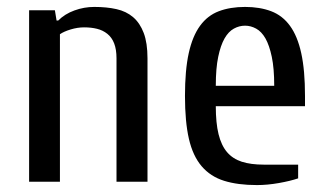

<svg xmlns="http://www.w3.org/2000/svg" viewBox="-20 -530 955 560"><path d="M64.9 0V-500H140.1L145 -470.2H149.9Q168.9 -489.3 197 -499.5Q225.1 -509.8 254.9 -509.8Q291 -509.8 319.6 -503.4Q348.1 -497.1 368.2 -480Q388.2 -462.9 399.2 -433.8Q410.2 -404.8 410.2 -359.9V0H319.8V-359.9Q319.8 -385.7 313 -403.3Q306.2 -420.9 293 -431.4Q279.8 -441.9 262.9 -446Q246.1 -450.2 225.1 -450.2Q206.1 -450.2 186 -444.1Q166 -438 154.8 -430.2V0Z M519.5 -250Q519.5 -325.2 530.5 -375Q541.5 -424.8 563.5 -454.8Q585.4 -484.9 618.4 -497.3Q651.4 -509.8 694.8 -509.8Q737.8 -509.8 770.8 -497.3Q803.7 -484.9 825.7 -454.8Q847.7 -424.8 858.6 -375Q869.6 -325.2 869.6 -250V-220.2H609.4Q609.4 -171.4 617.4 -138.7Q625.5 -106 642.1 -86.4Q658.7 -66.9 685.1 -58.3Q711.4 -49.8 749.5 -49.8H849.6V-9.8Q826.7 -2 793.2 3.9Q759.8 9.8 729.5 9.8Q673.3 9.8 633.5 -2.7Q593.8 -15.1 568.1 -45.2Q542.5 -75.2 531 -125Q519.5 -174.8 519.5 -250ZM609.4 -279.8H779.8Q779.8 -330.6 772.7 -364.3Q765.6 -397.9 754.2 -418Q742.7 -438 727.1 -446.5Q711.4 -455.1 694.8 -455.1Q677.7 -455.1 662.1 -446.5Q646.5 -438 635 -418Q623.5 -397.9 616.5 -364.5Q609.4 -331.1 609.4 -279.8Z"/></svg>

Font: 
Style: .
Weight: 400
Designer: Jovanny Lemonad
Foundry: Jovanny Lemonad
Version: Version 1.002